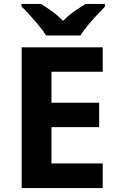

<svg xmlns="http://www.w3.org/2000/svg" viewBox="-20 -954 600 974"><path d="M501 0H90V-714H501V-590H241V-433H483V-309H241V-125H501ZM214 -774Q200 -797 177.5 -824Q155 -851 131.5 -877Q108 -903 89 -921V-934H188Q214 -918 244 -896.5Q274 -875 300 -848Q326 -875 357 -896.5Q388 -918 414 -934H513V-921Q495 -903 471 -877Q447 -851 424.5 -824Q402 -797 388 -774Z"/></svg>

Font: Noto Sans Hanifi Rohingya
Style: Bold
Weight: 700
Designer: Monotype Design Team and DaltonMaag
Foundry: Google LLC
Version: Version 2.102; ttfautohint (v1.8.4.7-5d5b)